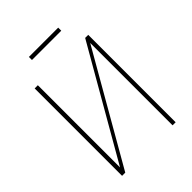

<svg xmlns="http://www.w3.org/2000/svg" viewBox="-242 -983 1104 1104"><g transform="rotate(-45 309.5 -431.0)"><path d="M117.2 -42.5 502 -710.9H526.9V0H502V-669.9L117.2 0H91.3V-710.9H117.2ZM434.1 -862.3V-837.4H195.8V-862.3Z"/></g></svg>

Font: Roboto Condensed Thin
Style: Regular
Weight: 250
Width: 3
Designer: Christian Robertson
Foundry: Google
Version: Version 3.009; 2024